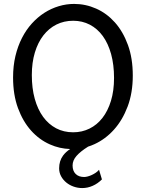

<svg xmlns="http://www.w3.org/2000/svg" viewBox="-20 -745 753 975"><path d="M426.8 0Q388.7 23.9 368.7 46.6Q348.6 69.3 348.6 95.2Q348.6 123 364.3 138.4Q379.9 153.8 407.2 153.8Q415 153.8 425.3 151.1Q435.5 148.4 446 143.6Q456.5 138.7 466.3 132.1Q476.1 125.5 482.9 117.2L497.6 166Q476.1 187.5 450.4 198.7Q424.8 210 397.5 210Q375 210 354 202.6Q333 195.3 316.7 181.9Q300.3 168.5 290.3 150.1Q280.3 131.8 280.3 109.9Q280.3 71.8 300.3 44.9Q314 26.4 336.4 11.7Q282.7 10.3 233.4 -11.7Q179.2 -35.6 137.7 -82Q96.2 -128.4 71.3 -196Q46.4 -263.7 46.4 -351.6Q46.4 -410.2 58.3 -460.4Q70.3 -510.7 91.6 -552.2Q112.8 -593.8 142.1 -626Q171.4 -658.2 205.8 -680.2Q240.2 -702.1 278.6 -713.6Q316.9 -725.1 356.4 -725.1Q414.6 -725.1 468.5 -701.2Q522.5 -677.2 563.7 -630.9Q605 -584.5 629.6 -516.8Q654.3 -449.2 654.3 -361.3Q654.3 -273.4 628.2 -204.1Q602.1 -134.8 558.8 -86.7Q515.6 -38.6 460.4 -13.2Q443.4 -5.4 426.3 0ZM559.1 -349.1Q559.1 -416.5 544.2 -470.5Q529.3 -524.4 502 -562Q474.6 -599.6 436.3 -619.6Q397.9 -639.6 351.6 -639.6Q305.2 -639.6 266.6 -620.4Q228 -601.1 200.2 -565.2Q172.4 -529.3 157 -478.3Q141.6 -427.2 141.6 -363.8Q141.6 -296.9 156.5 -243.2Q171.4 -189.5 199 -151.6Q226.6 -113.8 265.1 -93.5Q303.7 -73.2 351.6 -73.2Q396.5 -73.2 434.6 -92Q472.7 -110.8 500.2 -146.2Q527.8 -181.6 543.5 -232.9Q559.1 -284.2 559.1 -349.1Z"/></svg>

Font: Andika Phon
Style: Regular
Weight: 400
Designer: Victor Gaultney, Annie Olsen, Julie Remington, Don Collingsworth, Eric Hays, Becca Hirsbrunner
Foundry: SIL International
Version: Version 5.000